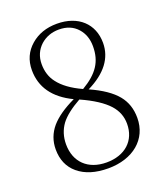

<svg xmlns="http://www.w3.org/2000/svg" viewBox="-138 -831 809 939"><g transform="rotate(-20 266.5 -361.5)"><path d="M264 14C393 14 481 -59 481 -170C481 -217 468 -256 441 -289C413 -323 368 -354 305 -382C401 -429 449 -493 449 -572C449 -671 379 -737 268 -737C213 -737 168 -721 132 -690C95 -658 76 -616 76 -565C76 -476 124 -408 220 -362C163 -335 122 -306 95 -275C67 -242 53 -204 53 -161C53 -108 71 -65 108 -34C146 -2 198 14 264 14ZM424 -160C424 -72 362 -16 266 -16C169 -16 109 -75 109 -167C109 -206 120 -240 141 -269C162 -297 197 -324 245 -351C310 -322 357 -291 385 -260C411 -231 424 -198 424 -160ZM280 -393C225 -418 186 -447 162 -479C141 -506 131 -539 131 -576C131 -615 145 -647 172 -672C198 -695 230 -707 267 -707C308 -707 340 -694 364 -667C386 -642 397 -611 397 -573C397 -494 363 -442 280 -393Z"/></g></svg>

Font: AllPunType ExtraLight
Style: Regular
Weight: 280
Version: 1.0